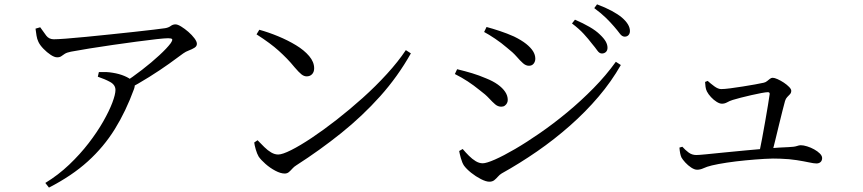

<svg xmlns="http://www.w3.org/2000/svg" viewBox="-20 -819 3955 880"><path d="M142.8 -687.7 164.3 -694Q179.6 -671.6 192.2 -655.3Q204.9 -639 226.7 -639Q242.6 -639 282.1 -641.9Q321.6 -644.8 374.6 -650.1Q427.5 -655.4 484.4 -661.2Q541.3 -667 593.7 -672.8Q646.1 -678.6 684.4 -683.1Q722.6 -687.6 736.9 -689.8Q752.5 -692.4 762.3 -699.8Q772.1 -707.3 784.4 -707.3Q794.3 -707.3 810.4 -697.4Q826.6 -687.5 843.2 -673.1Q859.8 -658.6 871.1 -643.6Q882.4 -628.5 882.4 -618.2Q882.4 -606.9 871.3 -600.1Q860.2 -593.2 845.7 -587.8Q831.1 -582.4 819.7 -574.1Q796.4 -556.3 755.3 -527.1Q714.3 -497.8 664.5 -466.6Q614.7 -435.5 563.7 -408.1L544 -437Q587.3 -465.2 631.1 -499.1Q675 -533 710.4 -565.8Q745.8 -598.5 762.3 -620.9Q771.9 -635.4 768.9 -639.6Q765.9 -643.8 750.3 -643.8Q736.1 -643.8 697 -639.5Q657.9 -635.2 605.4 -628.1Q553 -621.1 496.6 -613Q440.2 -604.8 389.6 -596.7Q339 -588.6 305.5 -582.2Q286.5 -578.5 277 -572.4Q267.6 -566.2 260.8 -561.3Q254 -556.3 241.7 -556.3Q229.4 -556.3 212.2 -567.7Q195 -579.1 179.3 -595.3Q163.5 -611.5 156.3 -626.6Q149.7 -640.2 147.4 -655.6Q145.1 -671 142.8 -687.7ZM428.3 -467.4 433.2 -488.8Q454.5 -489.3 469.1 -488.6Q483.6 -487.8 496.7 -485.5Q526.9 -480.7 550.4 -470.7Q573.9 -460.8 585.3 -449.2Q594.2 -441 596.8 -433.4Q599.4 -425.9 594.2 -410.9Q557 -309.1 506.1 -227Q455.2 -145 382.4 -79.2Q309.7 -13.3 204.4 40.8L187.7 19.5Q247.1 -16.7 297.1 -64.3Q347.1 -111.9 386.4 -163Q425.7 -214.1 453.1 -262.2Q480.5 -310.4 494.9 -348.5Q509.2 -386.6 509.2 -406.6Q509.2 -429.8 485 -443.2Q460.9 -456.5 428.3 -467.4Z M1168.5 -682.6Q1211.1 -670.9 1255.2 -652.6Q1299.4 -634.3 1336.9 -611.6Q1374.3 -588.9 1397.1 -561.9Q1419.9 -535 1419.9 -506Q1419.9 -489 1410.4 -479Q1400.9 -469 1385.5 -469Q1373.4 -469 1361.7 -478.2Q1350 -487.4 1330.2 -510.6Q1312.2 -532.7 1294.7 -550.6Q1277.1 -568.6 1257.9 -586Q1238.6 -603.5 1213.8 -621.8Q1189 -640.2 1155.8 -661.5ZM1840.1 -589.3 1863.2 -574.4Q1803.4 -468.1 1722.3 -377.6Q1641.1 -287.1 1544.1 -209.2Q1447.1 -131.3 1337.5 -60.9Q1328 -55.2 1320.2 -46.4Q1312.3 -37.5 1304.3 -30.5Q1296.4 -23.6 1284.9 -23.6Q1266.2 -23.6 1241.7 -36.6Q1217.3 -49.5 1196.6 -67.9Q1175.8 -86.3 1165.6 -101.2Q1158 -114.1 1152.2 -134.1Q1146.5 -154.1 1145.2 -165.9L1160.5 -176.3Q1176.1 -160.2 1191.5 -144.9Q1206.9 -129.6 1223 -120.2Q1239.1 -110.8 1255 -110.8Q1274.1 -110.8 1314.4 -131Q1354.8 -151.2 1408.8 -187.2Q1462.8 -223.2 1522.9 -270.1Q1583 -317 1642.6 -370.4Q1702.2 -423.9 1753.5 -480.2Q1804.9 -536.4 1840.1 -589.3Z M2692.6 -619.5Q2677.2 -639.9 2655.6 -663.5Q2634 -687.1 2601.6 -711.5L2615.3 -728.8Q2653 -712.6 2682.3 -695.5Q2711.6 -678.5 2729.5 -660.8Q2748.5 -642.8 2756.4 -628.5Q2764.4 -614.3 2764.4 -600Q2764.4 -587.8 2757.1 -580.8Q2749.7 -573.8 2738.6 -573.8Q2727.2 -573.8 2717.7 -587.4Q2708.3 -600.9 2692.6 -619.5ZM2794.3 -697.7Q2777.6 -717.1 2757.5 -736.8Q2737.4 -756.6 2703.7 -781.8L2716.4 -799.1Q2754.7 -784.8 2783.5 -769.3Q2812.3 -753.8 2830.6 -738.4Q2867.2 -706.7 2867.2 -677Q2867.2 -665.3 2860.6 -658.1Q2854.1 -651 2843.2 -651Q2831.1 -651 2820.9 -664.8Q2810.7 -678.7 2794.3 -697.7ZM2198.9 -672.4 2210 -695.3Q2237.8 -687.9 2270.8 -676.9Q2303.9 -666 2336.1 -651.6Q2370.3 -634.8 2391.5 -617.9Q2412.6 -601 2423.1 -584.3Q2433.5 -567.6 2433.5 -550Q2433.5 -537 2425.9 -527.3Q2418.3 -517.6 2404.3 -517.6Q2390.3 -517.6 2377.2 -529.1Q2364.2 -540.6 2347.5 -559.9Q2330.7 -579.2 2303.7 -600.2Q2278.3 -622.1 2249.2 -641.7Q2220.2 -661.2 2198.9 -672.4ZM2802.6 -535.8 2825.5 -521Q2782.6 -445.6 2723.4 -376Q2664.3 -306.4 2592.6 -243.2Q2521 -179.9 2441.5 -125Q2362 -70.1 2279.4 -24.1Q2269.9 -18.4 2261.9 -9.1Q2253.9 0.1 2245.2 7Q2236.4 13.8 2222.9 13.8Q2207.6 13.8 2184.1 1.8Q2160.7 -10.2 2139.4 -27.2Q2118.2 -44.2 2106.7 -59.9Q2098.2 -72.6 2092.2 -94.4Q2086.2 -116.1 2084.6 -126.9L2100.6 -136.1Q2114.3 -120 2129.2 -105.1Q2144.1 -90.2 2160.1 -80.4Q2176.2 -70.6 2192.4 -70.6Q2209.3 -70.6 2248.3 -87.7Q2287.4 -104.9 2340.6 -135.9Q2393.9 -167 2455.5 -209.7Q2517.2 -252.3 2580.1 -304.4Q2642.9 -356.5 2700.3 -414.9Q2757.7 -473.2 2802.6 -535.8ZM2064.8 -479.7 2075.2 -501.8Q2113.2 -492.6 2144 -483.3Q2174.9 -474 2208.4 -459.7Q2239.5 -447.3 2261.5 -431.6Q2283.5 -415.9 2295.3 -398.2Q2307.2 -380.5 2307.2 -360.9Q2307.2 -353.2 2303.7 -346.3Q2300.1 -339.4 2293.6 -334.7Q2287.1 -330 2277.5 -330Q2262.2 -330 2249.5 -340.8Q2236.8 -351.7 2221.1 -368.7Q2205.4 -385.8 2179.2 -405.2Q2150.9 -428.2 2123.7 -446Q2096.5 -463.8 2064.8 -479.7Z M3480.9 -440Q3489.5 -442 3496 -447.5Q3502.6 -453 3508.9 -457.8Q3515.1 -462.5 3521.5 -462.5Q3529.4 -462.5 3543.6 -456.3Q3557.8 -450 3572.4 -440.4Q3586.9 -430.7 3596.7 -420.6Q3606.6 -410.6 3606.6 -402.9Q3606.6 -393.4 3600.5 -387Q3594.5 -380.7 3587.9 -373.9Q3581.4 -367.2 3578.1 -356.2Q3573.7 -340.4 3566.3 -311.2Q3558.9 -282.1 3550.3 -246.4Q3541.6 -210.7 3533.3 -176.3Q3524.9 -141.9 3517.9 -114.7L3458.8 -112.9Q3465.4 -143.9 3472.9 -183.9Q3480.3 -223.9 3487.4 -264.1Q3494.5 -304.4 3499.9 -337.4Q3505.3 -370.5 3507.7 -387.9Q3508.4 -396.5 3499.4 -396.5Q3490.8 -396.5 3469.7 -392.6Q3448.6 -388.7 3423.4 -382.9Q3398.2 -377.2 3375 -371.2Q3351.8 -365.2 3338 -360.9Q3323.7 -356.3 3312.6 -350Q3301.5 -343.7 3288.9 -343.7Q3278.2 -343.7 3264.6 -352.3Q3250.9 -360.8 3238.8 -373.9Q3226.6 -387 3220.2 -399.5Q3215.2 -409.3 3213.7 -421.1Q3212.2 -433 3211.6 -443.4L3223.5 -448.2Q3236.3 -436.6 3253.8 -423.6Q3271.3 -410.7 3285.6 -410.7Q3300.2 -410.7 3327 -414.2Q3353.7 -417.7 3384.1 -422.5Q3414.5 -427.4 3441.1 -432.1Q3467.7 -436.8 3480.9 -440ZM3094.1 -142.6 3107.4 -146.4Q3120.3 -132 3135.7 -120.3Q3151.2 -108.5 3171.5 -108.5Q3182.6 -108.5 3216.2 -111.8Q3249.7 -115.1 3297 -119.9Q3344.2 -124.7 3397.5 -129.6Q3450.7 -134.5 3501.9 -138.9Q3553.1 -143.3 3594.2 -144.7Q3620.7 -145.7 3631.9 -149.6Q3643 -153.4 3650.1 -153.4Q3662.5 -153.4 3679.2 -148.2Q3695.9 -143.1 3711.6 -134.4Q3727.3 -125.7 3737.7 -115.3Q3748.1 -104.8 3748.1 -94.7Q3748.1 -83.2 3741.1 -76.5Q3734 -69.8 3721.7 -69.8Q3710.6 -69.8 3687.7 -74.8Q3664.8 -79.7 3631.7 -85Q3598.5 -90.4 3555.6 -91.7Q3525.5 -93.3 3483.7 -90.8Q3441.9 -88.3 3397 -84Q3352.1 -79.7 3311.5 -73.6Q3270.8 -67.4 3242.9 -60.8Q3219.2 -55 3204.4 -48Q3189.6 -41.1 3175 -41.1Q3163.3 -41.1 3148.2 -50.9Q3133.2 -60.8 3121 -74.1Q3108.9 -87.4 3103.6 -96.8Q3096.4 -111.5 3094.1 -142.6Z"/></svg>

Font: Noto Serif KR
Style: Regular
Weight: 200
Designer: Ryoko NISHIZUKA 西塚涼子 (kana & ideographs); Frank Grießhammer (Latin, Greek & Cyrillic); Wenlong ZHANG 张文龙 (bopomofo); San
Foundry: Adobe
Version: Version 2.001;hotconv 1.1.0;makeotfexe 2.6.0